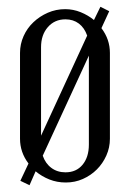

<svg xmlns="http://www.w3.org/2000/svg" viewBox="-20 -530 383 566"><path d="M64 -48Q39 -81 39 -121V-374Q39 -400 49.5 -423.5Q60 -447 78.5 -464.5Q97 -482 121 -492.5Q145 -503 172 -503Q196 -503 218 -494Q240 -485 257 -471L276 -510L302 -497L279 -447Q304 -414 304 -374V-121Q304 -95 293.5 -71.5Q283 -48 265.5 -30.5Q248 -13 224.5 -2.5Q201 8 174 8Q148 8 125.5 -1Q103 -10 85 -25L67 16L40 3ZM173 -473Q141 -473 121 -450Q101 -427 101 -391V-130L237 -425Q229 -448 212.5 -460.5Q196 -473 173 -473ZM106 -71Q114 -48 131.5 -35Q149 -22 173 -22Q205 -22 223.5 -44.5Q242 -67 242 -104V-366Z"/></svg>

Font: Moniqa Paragraph
Style: Regular
Weight: 400
Designer: Rajesh Rajput
Foundry: Rajesh Rajput
Version: Version 1.000